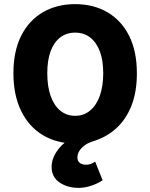

<svg xmlns="http://www.w3.org/2000/svg" viewBox="-20 -683 728 930"><path d="M362 227Q306 227 268 200.5Q230 174 230 126Q230 88 253.5 52.5Q277 17 308 -2L344 12Q255 12 187.5 -28.5Q120 -69 82.5 -145.5Q45 -222 45 -328Q45 -435 82.5 -509.5Q120 -584 187.5 -623.5Q255 -663 344 -663Q433 -663 500.5 -623.5Q568 -584 605.5 -509.5Q643 -435 643 -328Q643 -237 616.5 -170.5Q590 -104 542.5 -61Q495 -18 429 2Q404 10 387.5 23Q371 36 363 50.5Q355 65 355 79Q355 98 367 106.5Q379 115 398 115Q411 115 422.5 110Q434 105 441 100L477 190Q456 205 423.5 216Q391 227 362 227ZM344 -122Q386 -122 416.5 -147.5Q447 -173 463.5 -219Q480 -265 480 -328Q480 -391 463.5 -434.5Q447 -478 416.5 -501.5Q386 -525 344 -525Q302 -525 271.5 -501.5Q241 -478 225 -434.5Q209 -391 209 -328Q209 -265 225 -219Q241 -173 271.5 -147.5Q302 -122 344 -122Z"/></svg>

Font: Source Sans 3 ExtraLight ExtraBold
Style: Regular
Weight: 800
Version: Version 3.052;hotconv 1.1.0;makeotfexe 2.6.0